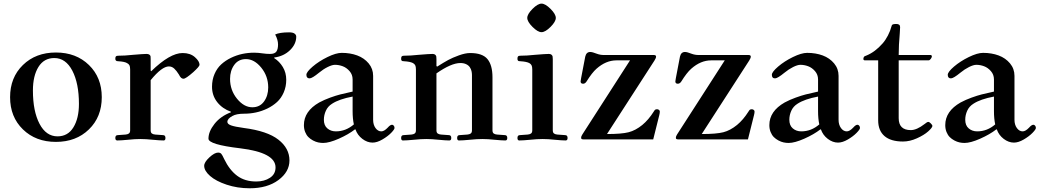

<svg xmlns="http://www.w3.org/2000/svg" viewBox="-20 -763 5695 1051"><path d="M105.5 -54.7Q35.2 -123 35.2 -231Q35.2 -338.9 105.5 -407.2Q175.8 -475.6 286.1 -475.6Q396.5 -475.6 466.8 -407.2Q537.1 -338.9 537.1 -231Q537.1 -123 466.8 -54.7Q396.5 13.7 286.1 13.7Q175.8 13.7 105.5 -54.7ZM160.2 -267.6Q160.2 -154.3 196.3 -85.4Q232.4 -16.6 294.9 -16.6Q351.6 -16.6 381.8 -65.9Q412.1 -115.2 412.1 -194.3Q412.1 -306.6 376 -376Q339.8 -445.3 277.3 -445.3Q220.7 -445.3 190.4 -396.5Q160.2 -347.7 160.2 -267.6Z M611.3 -7.8Q611.3 -23.4 625 -23.4L667 -26.4Q678.7 -27.3 685.5 -32.2Q692.4 -37.1 692.4 -49.8V-382.8Q692.4 -398.4 688.5 -405.8Q684.6 -413.1 674.8 -418Q661.1 -425.8 627.9 -427.7Q621.1 -427.7 618.7 -428.7Q616.2 -429.7 613.8 -432.6Q611.3 -435.5 611.3 -441.4Q611.3 -451.2 614.7 -454.6Q618.2 -458 627.9 -458Q663.1 -458 708 -462.9Q765.6 -467.8 782.2 -467.8Q793 -467.8 798.3 -463.4Q803.7 -459 804.2 -454.1Q804.7 -449.2 804.7 -439.5V-377L807.6 -373Q910.2 -472.7 979.5 -472.7Q1021.5 -472.7 1046.9 -450.2Q1072.3 -427.7 1072.3 -408.2Q1072.3 -399.4 1038.1 -368.2Q997.1 -332 984.4 -332Q977.5 -332 971.7 -336.9Q965.8 -341.8 959 -355.5Q946.3 -376 933.6 -387.7Q920.9 -399.4 904.3 -399.4Q866.2 -399.4 804.7 -324.2V-49.8Q804.7 -37.1 811.5 -32.2Q818.4 -27.3 830.1 -26.4L872.1 -23.4Q885.7 -23.4 885.7 -7.8Q885.7 5.9 876 5.9Q855.5 5.9 815.4 2Q778.3 -2 748 -2Q717.8 -2 681.6 2Q641.6 5.9 622.1 5.9Q611.3 5.9 611.3 -7.8Z M1097.7 144.5Q1097.7 125 1126 98.6Q1154.3 72.3 1173.8 72.3Q1185.5 72.3 1191.4 79.1Q1197.3 85.9 1207 107.4Q1236.3 168 1278.3 199.2Q1320.3 230.5 1382.8 230.5Q1426.8 230.5 1457.5 210.4Q1488.3 190.4 1488.3 153.3Q1488.3 72.3 1294.9 48.8Q1121.1 28.3 1121.1 -3.9Q1121.1 -43 1154.3 -85Q1187.5 -127 1244.1 -148.4V-151.4Q1197.3 -168 1168.9 -204.1Q1140.6 -240.2 1140.6 -288.1Q1140.6 -326.2 1154.3 -357.9Q1168 -389.6 1190.9 -410.6Q1213.9 -431.6 1244.1 -446.3Q1274.4 -460.9 1306.2 -467.8Q1337.9 -474.6 1371.1 -474.6Q1393.6 -474.6 1418.9 -470.7Q1437.5 -467.8 1458 -467.8Q1483.4 -467.8 1492.7 -480.5Q1502 -493.2 1502 -519.5Q1502 -544.9 1486.3 -574.2Q1510.7 -585.9 1562.5 -585.9Q1583 -585.9 1592.3 -579.1Q1601.6 -572.3 1601.6 -562.5Q1601.6 -521.5 1567.4 -488.3Q1533.2 -455.1 1481.4 -448.2L1480.5 -445.3Q1509.8 -426.8 1528.3 -396Q1546.9 -365.2 1546.9 -326.2Q1546.9 -289.1 1533.2 -257.3Q1519.5 -225.6 1496.6 -204.6Q1473.6 -183.6 1443.4 -168.9Q1413.1 -154.3 1381.3 -147.5Q1349.6 -140.6 1316.4 -140.6Q1273.4 -140.6 1252 -127.9Q1224.6 -113.3 1224.6 -95.7Q1224.6 -84 1244.6 -76.7Q1264.6 -69.3 1314.5 -62.5Q1443.4 -45.9 1503.9 1.5Q1564.5 48.8 1564.5 115.2Q1564.5 177.7 1503.9 222.7Q1443.4 267.6 1346.7 267.6Q1279.3 267.6 1220.7 248Q1162.1 228.5 1129.9 200.2Q1097.7 171.9 1097.7 144.5ZM1239.3 -331.1Q1239.3 -269.5 1277.3 -222.7Q1315.4 -175.8 1361.3 -175.8Q1402.3 -175.8 1425.3 -207.5Q1448.2 -239.3 1448.2 -284.2Q1448.2 -345.7 1410.2 -392.6Q1372.1 -439.5 1326.2 -439.5Q1285.2 -439.5 1262.2 -407.7Q1239.3 -376 1239.3 -331.1Z M1643.6 -78.1Q1643.6 -154.3 1727.5 -202.1Q1754.9 -216.8 1787.1 -228.5Q1819.3 -240.2 1842.8 -246.1Q1866.2 -252 1910.2 -261.7V-328.1Q1910.2 -354.5 1893.6 -373.5Q1877 -392.6 1856 -400.4Q1835 -408.2 1813.5 -408.2Q1797.9 -408.2 1773.4 -396Q1749 -383.8 1726.6 -365.2Q1688.5 -334 1674.8 -334Q1657.2 -334 1657.2 -353.5Q1657.2 -369.1 1691.4 -398.4Q1725.6 -427.7 1772.5 -450.7Q1819.3 -473.6 1850.6 -473.6Q1897.5 -473.6 1935.5 -459.5Q1973.6 -445.3 1998 -416Q2022.5 -386.7 2022.5 -347.7V-107.4Q2022.5 -80.1 2035.6 -62Q2048.8 -43.9 2067.4 -43.9Q2083 -43.9 2102.5 -64.5Q2116.2 -80.1 2126 -80.1Q2130.9 -80.1 2135.3 -75.2Q2139.6 -70.3 2139.6 -62.5Q2139.6 -54.7 2121.1 -35.6Q2102.5 -16.6 2073.2 0.5Q2043.9 17.6 2019.5 17.6Q1990.2 17.6 1963.4 -2.9Q1936.5 -23.4 1925.8 -54.7H1922.9Q1887.7 -27.3 1835 -3.9Q1782.2 19.5 1749 19.5Q1735.4 19.5 1721.7 16.6Q1708 13.7 1693.4 5.9Q1678.7 -2 1668 -12.7Q1657.2 -23.4 1650.4 -40.5Q1643.6 -57.6 1643.6 -78.1ZM1752.9 -107.4Q1752.9 -76.2 1772 -60.1Q1791 -43.9 1818.4 -43.9Q1873 -43.9 1917 -82Q1910.2 -113.3 1910.2 -154.3V-234.4Q1836.9 -220.7 1797.9 -195.3Q1774.4 -180.7 1763.7 -156.7Q1752.9 -132.8 1752.9 -107.4Z M2175.8 -7.8Q2175.8 -23.4 2189.5 -23.4L2231.4 -26.4Q2243.2 -27.3 2250 -32.2Q2256.8 -37.1 2256.8 -49.8V-382.8Q2256.8 -398.4 2252.9 -405.8Q2249 -413.1 2240.2 -418Q2224.6 -425.8 2192.4 -427.7Q2185.5 -427.7 2182.6 -428.7Q2179.7 -429.7 2177.7 -432.6Q2175.8 -435.5 2175.8 -441.4Q2175.8 -451.2 2179.2 -454.6Q2182.6 -458 2191.4 -458Q2226.6 -458 2271.5 -462.9Q2330.1 -467.8 2347.7 -467.8Q2357.4 -467.8 2362.3 -463.4Q2367.2 -459 2368.2 -454.1Q2369.1 -449.2 2369.1 -439.5V-401.4L2373 -398.4Q2410.2 -421.9 2433.6 -434.6Q2457 -447.3 2492.2 -460Q2527.3 -472.7 2553.7 -472.7Q2621.1 -472.7 2648.4 -439.5Q2675.8 -406.2 2675.8 -339.8V-49.8Q2675.8 -37.1 2682.6 -32.2Q2689.5 -27.3 2701.2 -26.4L2743.2 -23.4Q2756.8 -23.4 2756.8 -7.8Q2756.8 5.9 2746.1 5.9Q2726.6 5.9 2686.5 2Q2650.4 -2 2620.1 -2Q2589.8 -2 2552.7 2Q2512.7 5.9 2492.2 5.9Q2482.4 5.9 2482.4 -7.8Q2482.4 -23.4 2496.1 -23.4L2538.1 -26.4Q2549.8 -27.3 2556.6 -32.2Q2563.5 -37.1 2563.5 -49.8V-352.5Q2563.5 -363.3 2561 -374Q2558.6 -384.8 2551.8 -395Q2544.9 -405.3 2531.7 -411.6Q2518.6 -418 2500 -418Q2450.2 -418 2369.1 -361.3V-49.8Q2369.1 -37.1 2376 -32.2Q2382.8 -27.3 2394.5 -26.4L2436.5 -23.4Q2450.2 -23.4 2450.2 -7.8Q2450.2 5.9 2439.5 5.9Q2419.9 5.9 2379.9 2Q2343.8 -2 2313.5 -2Q2283.2 -2 2246.1 2Q2206.1 5.9 2185.5 5.9Q2175.8 5.9 2175.8 -7.8Z M2895 -615.7Q2866.2 -644.5 2866.2 -665Q2866.2 -685.5 2895 -714.4Q2923.8 -743.2 2944.3 -743.2Q2964.8 -743.2 2993.7 -714.4Q3022.5 -685.5 3022.5 -665Q3022.5 -644.5 2993.7 -615.7Q2964.8 -586.9 2944.3 -586.9Q2923.8 -586.9 2895 -615.7ZM2812.5 -7.8Q2812.5 -23.4 2826.2 -23.4L2868.2 -26.4Q2879.9 -27.3 2886.7 -32.2Q2893.6 -37.1 2893.6 -49.8V-382.8Q2893.6 -398.4 2889.6 -405.8Q2885.7 -413.1 2877 -418Q2861.3 -425.8 2829.1 -427.7Q2822.3 -427.7 2819.3 -428.7Q2816.4 -429.7 2814.5 -432.6Q2812.5 -435.5 2812.5 -441.4Q2812.5 -451.2 2815.9 -454.6Q2819.3 -458 2828.1 -458Q2863.3 -458 2908.2 -462.9Q2966.8 -467.8 2984.4 -467.8Q2994.1 -467.8 2999 -463.4Q3003.9 -459 3004.9 -454.1Q3005.9 -449.2 3005.9 -439.5V-49.8Q3005.9 -37.1 3012.7 -32.2Q3019.5 -27.3 3031.2 -26.4L3073.2 -23.4Q3086.9 -23.4 3086.9 -7.8Q3086.9 5.9 3076.2 5.9Q3056.6 5.9 3016.6 2Q2980.5 -2 2950.2 -2Q2919.9 -2 2882.8 2Q2842.8 5.9 2822.3 5.9Q2812.5 5.9 2812.5 -7.8Z M3158.2 -317.4Q3158.2 -322.3 3161.1 -335.9L3183.6 -453.1Q3189.5 -478.5 3210.9 -478.5Q3222.7 -478.5 3247.1 -468.8Q3265.6 -461.9 3285.2 -461.9H3558.6Q3571.3 -461.9 3571.3 -453.1Q3571.3 -445.3 3562.5 -431.6L3302.7 -29.3Q3382.8 -29.3 3420.9 -39.1Q3459 -48.8 3496.1 -79.1Q3530.3 -107.4 3558.6 -152.3Q3562.5 -159.2 3565.9 -162.1Q3569.3 -165 3577.1 -165Q3582 -165 3586.9 -161.6Q3591.8 -158.2 3591.8 -152.3Q3591.8 -144.5 3588.9 -132.8L3555.7 0H3173.8Q3161.1 0 3161.1 -7.8Q3161.1 -17.6 3168 -27.3L3428.7 -432.6H3354.5Q3296.9 -432.6 3245.1 -386.7Q3220.7 -365.2 3190.4 -316.4Q3182.6 -304.7 3171.9 -304.7Q3158.2 -304.7 3158.2 -317.4Z M3676.8 -317.4Q3676.8 -322.3 3679.7 -335.9L3702.1 -453.1Q3708 -478.5 3729.5 -478.5Q3741.2 -478.5 3765.6 -468.8Q3784.2 -461.9 3803.7 -461.9H4077.1Q4089.8 -461.9 4089.8 -453.1Q4089.8 -445.3 4081.1 -431.6L3821.3 -29.3Q3901.4 -29.3 3939.5 -39.1Q3977.5 -48.8 4014.6 -79.1Q4048.8 -107.4 4077.1 -152.3Q4081.1 -159.2 4084.5 -162.1Q4087.9 -165 4095.7 -165Q4100.6 -165 4105.5 -161.6Q4110.4 -158.2 4110.4 -152.3Q4110.4 -144.5 4107.4 -132.8L4074.2 0H3692.4Q3679.7 0 3679.7 -7.8Q3679.7 -17.6 3686.5 -27.3L3947.3 -432.6H3873Q3815.4 -432.6 3763.7 -386.7Q3739.3 -365.2 3709 -316.4Q3701.2 -304.7 3690.4 -304.7Q3676.8 -304.7 3676.8 -317.4Z M4191.4 -78.1Q4191.4 -154.3 4275.4 -202.1Q4302.7 -216.8 4335 -228.5Q4367.2 -240.2 4390.6 -246.1Q4414.1 -252 4458 -261.7V-328.1Q4458 -354.5 4441.4 -373.5Q4424.8 -392.6 4403.8 -400.4Q4382.8 -408.2 4361.3 -408.2Q4345.7 -408.2 4321.3 -396Q4296.9 -383.8 4274.4 -365.2Q4236.3 -334 4222.7 -334Q4205.1 -334 4205.1 -353.5Q4205.1 -369.1 4239.3 -398.4Q4273.4 -427.7 4320.3 -450.7Q4367.2 -473.6 4398.4 -473.6Q4445.3 -473.6 4483.4 -459.5Q4521.5 -445.3 4545.9 -416Q4570.3 -386.7 4570.3 -347.7V-107.4Q4570.3 -80.1 4583.5 -62Q4596.7 -43.9 4615.2 -43.9Q4630.9 -43.9 4650.4 -64.5Q4664.1 -80.1 4673.8 -80.1Q4678.7 -80.1 4683.1 -75.2Q4687.5 -70.3 4687.5 -62.5Q4687.5 -54.7 4668.9 -35.6Q4650.4 -16.6 4621.1 0.5Q4591.8 17.6 4567.4 17.6Q4538.1 17.6 4511.2 -2.9Q4484.4 -23.4 4473.6 -54.7H4470.7Q4435.5 -27.3 4382.8 -3.9Q4330.1 19.5 4296.9 19.5Q4283.2 19.5 4269.5 16.6Q4255.9 13.7 4241.2 5.9Q4226.6 -2 4215.8 -12.7Q4205.1 -23.4 4198.2 -40.5Q4191.4 -57.6 4191.4 -78.1ZM4300.8 -107.4Q4300.8 -76.2 4319.8 -60.1Q4338.9 -43.9 4366.2 -43.9Q4420.9 -43.9 4464.8 -82Q4458 -113.3 4458 -154.3V-234.4Q4384.8 -220.7 4345.7 -195.3Q4322.3 -180.7 4311.5 -156.7Q4300.8 -132.8 4300.8 -107.4Z M4706.1 -439.5Q4706.1 -445.3 4708 -449.2Q4710 -453.1 4712.9 -455.1Q4715.8 -457 4722.7 -459Q4770.5 -478.5 4811.5 -525.4Q4827.1 -543 4840.3 -568.4Q4853.5 -593.8 4860.4 -620.1Q4862.3 -627.9 4868.7 -629.9Q4875 -631.8 4886.7 -631.8Q4907.2 -631.8 4907.2 -614.3Q4907.2 -605.5 4905.3 -580.1Q4899.4 -515.6 4899.4 -461.9H5073.2Q5076.2 -461.9 5078.6 -460Q5081.1 -458 5081.1 -455.1Q5081.1 -449.2 5075.2 -440.9Q5069.3 -432.6 5062.5 -432.6H4899.4V-116.2Q4899.4 -50.8 4965.8 -50.8Q4998 -50.8 5041 -84Q5054.7 -95.7 5061.5 -95.7Q5067.4 -95.7 5075.7 -86.9Q5084 -78.1 5084 -74.2Q5084 -64.5 5061 -43.9Q5038.1 -23.4 4999 -5.9Q4960 11.7 4922.9 11.7Q4856.4 11.7 4821.8 -18.1Q4787.1 -47.9 4787.1 -104.5V-432.6H4713.9Q4710.9 -432.6 4708.5 -434.6Q4706.1 -436.5 4706.1 -439.5Z M5154.3 -78.1Q5154.3 -154.3 5238.3 -202.1Q5265.6 -216.8 5297.9 -228.5Q5330.1 -240.2 5353.5 -246.1Q5377 -252 5420.9 -261.7V-328.1Q5420.9 -354.5 5404.3 -373.5Q5387.7 -392.6 5366.7 -400.4Q5345.7 -408.2 5324.2 -408.2Q5308.6 -408.2 5284.2 -396Q5259.8 -383.8 5237.3 -365.2Q5199.2 -334 5185.5 -334Q5168 -334 5168 -353.5Q5168 -369.1 5202.1 -398.4Q5236.3 -427.7 5283.2 -450.7Q5330.1 -473.6 5361.3 -473.6Q5408.2 -473.6 5446.3 -459.5Q5484.4 -445.3 5508.8 -416Q5533.2 -386.7 5533.2 -347.7V-107.4Q5533.2 -80.1 5546.4 -62Q5559.6 -43.9 5578.1 -43.9Q5593.8 -43.9 5613.3 -64.5Q5627 -80.1 5636.7 -80.1Q5641.6 -80.1 5646 -75.2Q5650.4 -70.3 5650.4 -62.5Q5650.4 -54.7 5631.8 -35.6Q5613.3 -16.6 5584 0.5Q5554.7 17.6 5530.3 17.6Q5501 17.6 5474.1 -2.9Q5447.3 -23.4 5436.5 -54.7H5433.6Q5398.4 -27.3 5345.7 -3.9Q5293 19.5 5259.8 19.5Q5246.1 19.5 5232.4 16.6Q5218.8 13.7 5204.1 5.9Q5189.5 -2 5178.7 -12.7Q5168 -23.4 5161.1 -40.5Q5154.3 -57.6 5154.3 -78.1ZM5263.7 -107.4Q5263.7 -76.2 5282.7 -60.1Q5301.8 -43.9 5329.1 -43.9Q5383.8 -43.9 5427.7 -82Q5420.9 -113.3 5420.9 -154.3V-234.4Q5347.7 -220.7 5308.6 -195.3Q5285.2 -180.7 5274.4 -156.7Q5263.7 -132.8 5263.7 -107.4Z"/></svg>

Font: Monomakh Unicode TT
Style: Medium
Weight: 500
Designer: Alexey Kryukov, Aleksandr Andreev
Version: Version 1.1